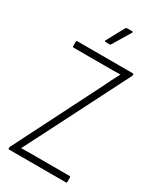

<svg xmlns="http://www.w3.org/2000/svg" viewBox="-210 -911 822 983"><g transform="rotate(30 200.5 -420.0)"><path d="M23 0Q18 0 18 -5V-7Q18 -12 20 -16L274 -518Q286 -544 298.5 -568Q311 -592 324 -617V-618Q303 -617 280 -617Q257 -617 235 -617H48Q42 -617 42 -624V-649Q42 -655 48 -655H375Q381 -655 381 -650V-648Q381 -645 380.5 -643Q380 -641 378 -638L124 -138Q111 -114 98.5 -88.5Q86 -63 73 -38V-37Q96 -38 117.5 -38Q139 -38 160 -38H360Q364 -38 364 -31V-6Q364 0 360 0ZM173 -724Q171 -724 170 -726Q169 -728 170 -730L227 -835Q231 -840 235 -840H266Q269 -840 270 -838Q271 -836 269 -833L206 -728Q203 -724 199 -724Z"/></g></svg>

Font: Sofia Sans Condensed ExtraLight
Style: Regular
Weight: 250
Version: Version 4.100